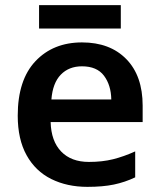

<svg xmlns="http://www.w3.org/2000/svg" viewBox="-20 -810 621 747"><path d="M299 -645Q408 -645 471.5 -580Q535 -515 535 -399V-335H177Q179 -261 218 -220.5Q257 -180 326 -180Q378 -180 420 -190.5Q462 -201 506 -221V-120Q466 -101 423 -92Q380 -83 320 -83Q241 -83 179.5 -113.5Q118 -144 83.5 -206Q49 -268 49 -360Q49 -499 118 -572Q187 -645 299 -645ZM299 -552Q248 -552 216.5 -519.5Q185 -487 180 -423H413Q412 -479 384.5 -515.5Q357 -552 299 -552ZM450 -790V-699H132V-790Z"/></svg>

Font: Noto Sans Telugu UI SemiBold
Style: Regular
Weight: 600
Designer: Jelle Bosma - Monotype Design Team
Foundry: Monotype Imaging Inc.
Version: Version 2.005; ttfautohint (v1.8.4.7-5d5b)